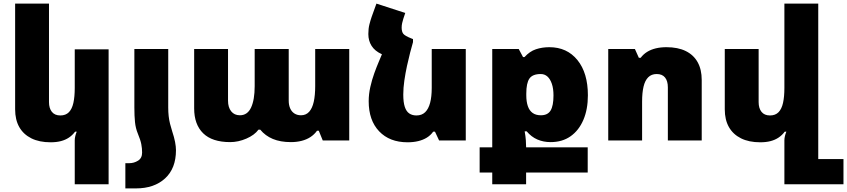

<svg xmlns="http://www.w3.org/2000/svg" viewBox="-20 -780 4703 1066"><path d="M583 243H395V-1Q395 -12 398 -24.5Q401 -37 406 -49H397Q382 -29 362.5 -16Q343 -3 318 3.5Q293 10 261 10Q198 10 154 -12Q110 -34 87 -74.5Q64 -115 64 -173V-760H252V-213Q252 -179 268 -159Q284 -139 315 -139Q345 -139 362.5 -157Q380 -175 387.5 -209Q395 -243 395 -292V-506H583Z M726 -183V-508H914V-183ZM726 -183H914Q914 -157 916.5 -135Q919 -113 924 -93Q929 -73 936 -51Q947 -18 952 8Q957 34 957 54Q957 155 896.5 210.5Q836 266 735 266H676V126H698Q724 126 746.5 112Q769 98 769 67Q769 44 764.5 20.5Q760 -3 745 -39Q733 -68 729.5 -102Q726 -136 726 -183Z M1258 9Q1158 9 1108 -40Q1058 -89 1058 -178V-508H1246V-221Q1246 -184 1263.5 -162Q1281 -140 1312 -140Q1354 -140 1374 -183Q1394 -226 1394 -302V-508H1583V-221Q1583 -197 1591 -178.5Q1599 -160 1614.5 -150Q1630 -140 1651 -140Q1679 -140 1696.5 -159.5Q1714 -179 1722 -215Q1730 -251 1730 -302V-508H1919V0H1772L1750 -54H1740Q1725 -33 1703.5 -19Q1682 -5 1654.5 2Q1627 9 1595 9Q1537 9 1495 -8.5Q1453 -26 1425 -60H1415Q1393 -30 1348 -10.5Q1303 9 1258 9Z M2101 -480 2273 -563V-546Q2266 -522 2257 -487.5Q2248 -453 2239.5 -413.5Q2231 -374 2225 -333Q2219 -292 2219 -255Q2219 -212 2227.5 -186.5Q2236 -161 2252.5 -150Q2269 -139 2292 -139Q2322 -139 2340.5 -157Q2359 -175 2368 -209Q2377 -243 2377 -292V-508H2566V0H2418L2395 -49H2385Q2371 -29 2350 -16Q2329 -3 2302 3.5Q2275 10 2243 10Q2143 10 2085 -51Q2027 -112 2027 -218Q2027 -257 2036 -297Q2045 -337 2058 -373Q2071 -409 2083 -437Q2095 -465 2101 -480ZM2273 -563 2107 -476 2098 -480Q2061 -497 2043 -525.5Q2025 -554 2025 -591Q2025 -621 2031 -644.5Q2037 -668 2044 -688L2070 -760L2230 -708L2219 -675Q2216 -665 2213 -652.5Q2210 -640 2210 -627Q2210 -604 2219 -592.5Q2228 -581 2263 -567Z M2713 243V178H2643V38H2713V-508H2860L2884 -463H2892Q2921 -495 2955.5 -506.5Q2990 -518 3030 -518Q3128 -518 3186 -446.5Q3244 -375 3244 -251Q3244 -173 3219 -114.5Q3194 -56 3148 -23.5Q3102 9 3037 9Q2997 9 2963.5 -5.5Q2930 -20 2904 -51H2893Q2898 -23 2899.5 -1.5Q2901 20 2901 36V38H3243V178H2901V243ZM2983 -140Q3021 -140 3037 -166.5Q3053 -193 3053 -250Q3053 -288 3044 -314.5Q3035 -341 3019.5 -355Q3004 -369 2982 -369Q2937 -369 2919.5 -344Q2902 -319 2902 -260V-251Q2902 -216 2910.5 -191Q2919 -166 2937 -153Q2955 -140 2983 -140Z M3357 0V-508H3505L3527 -459H3537Q3552 -479 3573 -492Q3594 -505 3621 -511.5Q3648 -518 3680 -518Q3744 -518 3787.5 -496.5Q3831 -475 3853.5 -434.5Q3876 -394 3876 -336V0H3688V-295Q3688 -330 3672.5 -349.5Q3657 -369 3626 -369Q3597 -369 3579 -351Q3561 -333 3553 -299Q3545 -265 3545 -216V0Z M4523 103H4663V243H4335V-1Q4335 -12 4338 -24.5Q4341 -37 4346 -49H4337Q4322 -29 4302.5 -16Q4283 -3 4258 3.5Q4233 10 4201 10Q4138 10 4094 -12Q4050 -34 4027 -74.5Q4004 -115 4004 -173V-508H4192V-213Q4192 -179 4208 -159Q4224 -139 4255 -139Q4285 -139 4302.5 -157Q4320 -175 4327.5 -209Q4335 -243 4335 -292V-760H4523Z"/></svg>

Font: Noto Sans Armenian Black
Style: Regular
Weight: 900
Version: Version 2.007